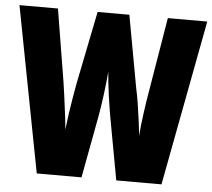

<svg xmlns="http://www.w3.org/2000/svg" viewBox="-51 -770 912 825"><g transform="rotate(5 405.0 -357.0)"><path d="M810 -714 675 0H480L431 -267Q423 -313 416 -363Q409 -413 405 -462Q402 -422 395 -367Q388 -312 380 -268L330 0H137L0 -714H166L217 -403Q221 -379 225.5 -344Q230 -309 235 -271Q240 -233 243 -199Q247 -235 252.5 -273Q258 -311 264 -345Q270 -379 274 -401L337 -714H474L531 -401Q537 -375 542.5 -340Q548 -305 553 -268Q558 -231 561 -199Q564 -240 571.5 -295.5Q579 -351 588 -402L640 -714Z"/></g></svg>

Font: Noto Sans Kannada ExtraCondensed Black
Style: Regular
Weight: 900
Width: 2
Designer: Jelle Bosma - Monotype Design Team
Foundry: Monotype Imaging Inc.
Version: Version 2.005; ttfautohint (v1.8.4.7-5d5b)